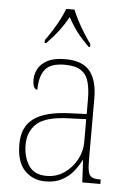

<svg xmlns="http://www.w3.org/2000/svg" viewBox="-55 -807 583 858"><g transform="rotate(5 237.0 -378.0)"><path d="M181 10Q125 10 88 -28Q51 -66 51 -146Q51 -224 102.5 -261.5Q154 -299 264 -303L339 -306V-371Q339 -417 330 -450Q321 -483 295.5 -500Q270 -517 223 -517Q159 -517 134.5 -486Q110 -455 110 -395Q89 -395 89 -440Q89 -464 101.5 -487.5Q114 -511 143.5 -526.5Q173 -542 223 -542Q300 -542 333.5 -500.5Q367 -459 367 -379V-107Q367 -70 371 -51.5Q375 -33 386.5 -26.5Q398 -20 422 -20H427V0H346L341 -99H339Q327 -75 307 -49.5Q287 -24 256 -7Q225 10 181 10ZM184 -15Q229 -15 264 -39.5Q299 -64 319 -101.5Q339 -139 339 -178V-283L262 -280Q159 -277 119 -241.5Q79 -206 79 -145Q79 -92 103.5 -53.5Q128 -15 184 -15ZM124 -619Q138 -638 154.5 -664Q171 -690 185 -717Q199 -744 207 -766H244Q253 -744 267 -717Q281 -690 297.5 -664Q314 -638 328 -619V-606H321Q287 -640 266.5 -667Q246 -694 226 -731Q205 -694 184.5 -667Q164 -640 131 -606H124Z"/></g></svg>

Font: Noto Serif Lao SemiCondensed Thin
Style: Regular
Weight: 100
Width: 4
Designer: Monotype Design Team
Foundry: Monotype Imaging Inc.
Version: Version 2.003; ttfautohint (v1.8.4.7-5d5b)